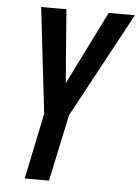

<svg xmlns="http://www.w3.org/2000/svg" viewBox="-52 -755 581 796"><g transform="rotate(5 238.5 -357.0)"><path d="M81 0H182L241 -277L477 -714H368L216 -408L192 -714H87L138 -274Z"/></g></svg>

Font: Noto Sans UI Condensed Medium
Style: Italic
Weight: 500
Width: 3
Italic angle: -12°
Designer: Monotype Design Team
Foundry: Monotype Imaging Inc.
Version: Version 1.901